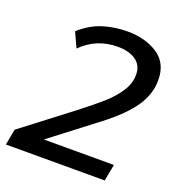

<svg xmlns="http://www.w3.org/2000/svg" viewBox="-129 -816 853 922"><g transform="rotate(20 297.5 -355.0)"><path d="M166 -85H524L508 0H3L18 -81L269 -273Q339 -327 381 -364.5Q423 -402 449.5 -443Q476 -484 476 -528Q476 -576 441 -600.5Q406 -625 348 -625Q240 -625 164 -549L129 -625Q185 -674 244 -692Q303 -710 367 -710Q459 -710 522 -668.5Q585 -627 585 -540Q585 -468 540.5 -403Q496 -338 401 -265Z"/></g></svg>

Font: KoHo SemiBold
Style: Italic
Weight: 600
Italic angle: -10°
Version: Version 1.000; ttfautohint (v1.6)